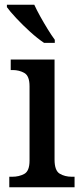

<svg xmlns="http://www.w3.org/2000/svg" viewBox="-20 -786 347 806"><path d="M19 0V-44H31Q60 -44 82 -56Q104 -68 104 -112V-424Q104 -467 82.5 -479.5Q61 -492 33 -492H25V-536H209V-116Q209 -70 230.5 -57Q252 -44 282 -44H293V0ZM165 -606Q138 -624 106.5 -652.5Q75 -681 48 -710Q21 -739 9 -756V-766H124Q134 -744 149 -717Q164 -690 180 -664Q196 -638 210 -619V-606Z"/></svg>

Font: Noto Serif Thai SemiCondensed Medium
Style: Regular
Weight: 500
Width: 4
Designer: Monotype Design Team
Foundry: Monotype Imaging Inc.
Version: Version 2.002; ttfautohint (v1.8.4.7-5d5b)